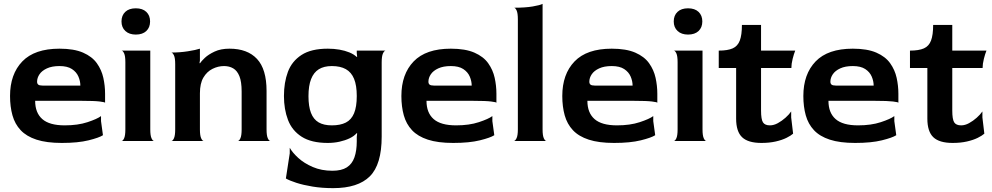

<svg xmlns="http://www.w3.org/2000/svg" viewBox="-20 -730 5137 994"><path d="M300 10Q221 10 169 -7Q117 -24 87 -56Q57 -88 44.5 -133Q32 -178 32 -233Q32 -346 95.5 -412Q159 -478 288 -478Q363 -478 410 -457.5Q457 -437 481.5 -402.5Q506 -368 515 -327Q524 -286 524 -245V-198Q524 -201 496.5 -204.5Q469 -208 404 -208H162Q162 -146 199 -113.5Q236 -81 315 -81Q383 -81 433 -97.5Q483 -114 503 -129V-103L513 -30Q493 -17 438.5 -3.5Q384 10 300 10ZM200 -287H396Q396 -310 386 -333.5Q376 -357 352.5 -372.5Q329 -388 288 -388Q249 -388 223 -376Q197 -364 184.5 -345.5Q172 -327 172 -307Q172 -297 178 -292Q184 -287 200 -287Z M609 0Q616 0 622.5 -14Q629 -28 629 -60V-408Q629 -440 622.5 -454Q616 -468 609 -468H758V-60Q758 -28 764.5 -14Q771 0 778 0ZM683 -551Q649 -551 629 -569.5Q609 -588 609 -619Q609 -650 628.5 -668.5Q648 -687 683 -687Q718 -687 737.5 -668.5Q757 -650 757 -619Q757 -588 737.5 -569.5Q718 -551 683 -551Z M867 0Q874 0 880.5 -14Q887 -28 887 -60V-398Q887 -430 880.5 -443.5Q874 -457 867 -458Q911 -458 952.5 -464.5Q994 -471 1015 -478V-417L1013 -404L1015 -402Q1022 -413 1040.5 -430.5Q1059 -448 1091 -463Q1123 -478 1168 -478Q1261 -478 1310.5 -425Q1360 -372 1360 -259V-60Q1360 -28 1366.5 -14Q1373 0 1380 0H1211Q1218 0 1224.5 -14Q1231 -28 1231 -60V-256Q1231 -307 1219.5 -335.5Q1208 -364 1187.5 -376Q1167 -388 1140 -388Q1109 -388 1080 -373.5Q1051 -359 1033 -328.5Q1015 -298 1015 -247V-60Q1015 -28 1021.5 -14Q1028 0 1035 0Z M1705 244Q1647 244 1598.5 236Q1550 228 1514.5 216.5Q1479 205 1460 194L1480 64V35Q1494 60 1524 87.5Q1554 115 1599 134.5Q1644 154 1701 154Q1748 154 1775.5 136.5Q1803 119 1815 84.5Q1827 50 1827 2V-21L1829 -39L1827 -41Q1813 -25 1790 -14Q1767 -3 1738 3.5Q1709 10 1677 10Q1592 10 1542 -22Q1492 -54 1471 -109Q1450 -164 1450 -233Q1450 -303 1470.5 -358Q1491 -413 1541 -445.5Q1591 -478 1677 -478Q1709 -478 1737.5 -473Q1766 -468 1789 -458.5Q1812 -449 1827 -435L1829 -436L1827 -455V-468H1976Q1969 -467 1962.5 -453Q1956 -439 1956 -406V-23Q1956 122 1894.5 183Q1833 244 1705 244ZM1698 -81Q1742 -81 1770.5 -95.5Q1799 -110 1813 -143.5Q1827 -177 1827 -233Q1827 -288 1813 -322Q1799 -356 1770.5 -372Q1742 -388 1698 -388Q1657 -388 1630.5 -371.5Q1604 -355 1590.5 -320.5Q1577 -286 1577 -232Q1577 -179 1590 -145.5Q1603 -112 1629.5 -96.5Q1656 -81 1698 -81Z M2326 10Q2247 10 2195 -7Q2143 -24 2113 -56Q2083 -88 2070.5 -133Q2058 -178 2058 -233Q2058 -346 2121.5 -412Q2185 -478 2314 -478Q2389 -478 2436 -457.5Q2483 -437 2507.5 -402.5Q2532 -368 2541 -327Q2550 -286 2550 -245V-198Q2550 -201 2522.5 -204.5Q2495 -208 2430 -208H2188Q2188 -146 2225 -113.5Q2262 -81 2341 -81Q2409 -81 2459 -97.5Q2509 -114 2529 -129V-103L2539 -30Q2519 -17 2464.5 -3.5Q2410 10 2326 10ZM2226 -287H2422Q2422 -310 2412 -333.5Q2402 -357 2378.5 -372.5Q2355 -388 2314 -388Q2275 -388 2249 -376Q2223 -364 2210.5 -345.5Q2198 -327 2198 -307Q2198 -297 2204 -292Q2210 -287 2226 -287Z M2640 0Q2647 0 2654 -14Q2661 -28 2661 -60V-630Q2661 -662 2654.5 -676Q2648 -690 2641 -690Q2699 -690 2737.5 -696.5Q2776 -703 2789 -710V-60Q2789 -28 2795.5 -14Q2802 0 2809 0Z M3159 10Q3080 10 3028 -7Q2976 -24 2946 -56Q2916 -88 2903.5 -133Q2891 -178 2891 -233Q2891 -346 2954.5 -412Q3018 -478 3147 -478Q3222 -478 3269 -457.5Q3316 -437 3340.5 -402.5Q3365 -368 3374 -327Q3383 -286 3383 -245V-198Q3383 -201 3355.5 -204.5Q3328 -208 3263 -208H3021Q3021 -146 3058 -113.5Q3095 -81 3174 -81Q3242 -81 3292 -97.5Q3342 -114 3362 -129V-103L3372 -30Q3352 -17 3297.5 -3.5Q3243 10 3159 10ZM3059 -287H3255Q3255 -310 3245 -333.5Q3235 -357 3211.5 -372.5Q3188 -388 3147 -388Q3108 -388 3082 -376Q3056 -364 3043.5 -345.5Q3031 -327 3031 -307Q3031 -297 3037 -292Q3043 -287 3059 -287Z M3468 0Q3475 0 3481.5 -14Q3488 -28 3488 -60V-408Q3488 -440 3481.5 -454Q3475 -468 3468 -468H3617V-60Q3617 -28 3623.5 -14Q3630 0 3637 0ZM3542 -551Q3508 -551 3488 -569.5Q3468 -588 3468 -619Q3468 -650 3487.5 -668.5Q3507 -687 3542 -687Q3577 -687 3596.5 -668.5Q3616 -650 3616 -619Q3616 -588 3596.5 -569.5Q3577 -551 3542 -551Z M3922 10Q3853 10 3822 -19.5Q3791 -49 3791 -116V-378H3701V-468Q3747 -468 3773 -479.5Q3799 -491 3810 -520Q3821 -549 3821 -601H3920V-468H4097Q4090 -451 4083.5 -425Q4077 -399 4077 -378H3920V-158Q3920 -112 3930 -96.5Q3940 -81 3966 -81Q3986 -81 4007 -92.5Q4028 -104 4046.5 -120.5Q4065 -137 4076 -153V-122L4086 -38Q4075 -28 4052 -16.5Q4029 -5 3996 2.5Q3963 10 3922 10Z M4407 10Q4328 10 4276 -7Q4224 -24 4194 -56Q4164 -88 4151.5 -133Q4139 -178 4139 -233Q4139 -346 4202.5 -412Q4266 -478 4395 -478Q4470 -478 4517 -457.5Q4564 -437 4588.5 -402.5Q4613 -368 4622 -327Q4631 -286 4631 -245V-198Q4631 -201 4603.5 -204.5Q4576 -208 4511 -208H4269Q4269 -146 4306 -113.5Q4343 -81 4422 -81Q4490 -81 4540 -97.5Q4590 -114 4610 -129V-103L4620 -30Q4600 -17 4545.5 -3.5Q4491 10 4407 10ZM4307 -287H4503Q4503 -310 4493 -333.5Q4483 -357 4459.5 -372.5Q4436 -388 4395 -388Q4356 -388 4330 -376Q4304 -364 4291.5 -345.5Q4279 -327 4279 -307Q4279 -297 4285 -292Q4291 -287 4307 -287Z M4912 10Q4843 10 4812 -19.5Q4781 -49 4781 -116V-378H4691V-468Q4737 -468 4763 -479.5Q4789 -491 4800 -520Q4811 -549 4811 -601H4910V-468H5087Q5080 -451 5073.5 -425Q5067 -399 5067 -378H4910V-158Q4910 -112 4920 -96.5Q4930 -81 4956 -81Q4976 -81 4997 -92.5Q5018 -104 5036.5 -120.5Q5055 -137 5066 -153V-122L5076 -38Q5065 -28 5042 -16.5Q5019 -5 4986 2.5Q4953 10 4912 10Z"/></svg>

Font: Red Rose SemiBold
Style: Regular
Weight: 600
Designer: Jaikishan Patel
Version: Version 2.000